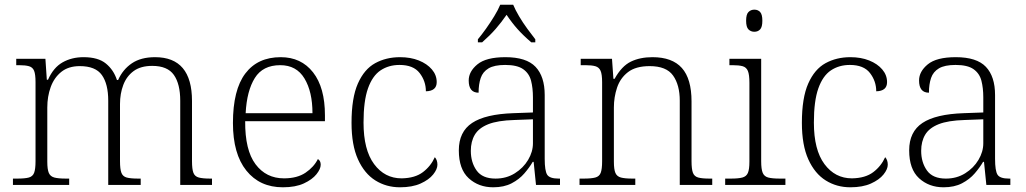

<svg xmlns="http://www.w3.org/2000/svg" viewBox="-20 -786 4362 816"><path d="M35 0V-27H54Q86 -27 102.5 -31.5Q119 -36 125 -51.5Q131 -67 131 -101V-437Q131 -470 125 -485Q119 -500 103.5 -504.5Q88 -509 61 -509H49V-536H173L179 -447H184Q207 -499 246 -521Q285 -543 335 -543Q397 -543 430 -516Q463 -489 477 -446H482Q502 -491 540.5 -517Q579 -543 639 -543Q796 -543 796 -357V-101Q796 -67 802 -51.5Q808 -36 825 -31.5Q842 -27 873 -27H881V0H746V-358Q746 -429 719 -467.5Q692 -506 627 -506Q578 -506 548 -484Q518 -462 504 -425Q490 -388 490 -344V-101Q490 -67 496 -51.5Q502 -36 518.5 -31.5Q535 -27 567 -27H578V0H440V-358Q440 -429 413 -467Q386 -505 319 -505Q271 -505 240.5 -480.5Q210 -456 195.5 -416Q181 -376 181 -329V-99Q181 -66 187.5 -51Q194 -36 211 -31.5Q228 -27 260 -27H274V0Z M1182 10Q1084 10 1027 -61Q970 -132 970 -263Q970 -404 1022.5 -473.5Q1075 -543 1173 -543Q1260 -543 1310.5 -478.5Q1361 -414 1361 -296V-271H1022Q1021 -148 1066 -88Q1111 -28 1187 -28Q1243 -28 1278.5 -52Q1314 -76 1331 -110Q1343 -103 1343 -86Q1343 -68 1325 -45.5Q1307 -23 1271.5 -6.5Q1236 10 1182 10ZM1308 -305Q1308 -396 1274 -452.5Q1240 -509 1171 -509Q1097 -509 1063 -454.5Q1029 -400 1024 -305Z M1680 10Q1622 10 1575.5 -19Q1529 -48 1501.5 -108.5Q1474 -169 1474 -264Q1474 -370 1501 -431Q1528 -492 1574.5 -517.5Q1621 -543 1680 -543Q1725 -543 1760 -529Q1795 -515 1815.5 -491Q1836 -467 1836 -437Q1836 -399 1790 -398Q1790 -441 1763.5 -475.5Q1737 -510 1678 -510Q1632 -510 1597.5 -487Q1563 -464 1544 -410.5Q1525 -357 1525 -265Q1525 -149 1570 -88.5Q1615 -28 1687 -28Q1744 -29 1777.5 -54.5Q1811 -80 1828 -118Q1839 -106 1839 -86Q1839 -67 1821 -44.5Q1803 -22 1767.5 -6Q1732 10 1680 10Z M2076 10Q2014 10 1972 -28.5Q1930 -67 1930 -147Q1930 -226 1986.5 -263.5Q2043 -301 2162 -305L2245 -308V-372Q2245 -412 2237 -443Q2229 -474 2203.5 -492Q2178 -510 2127 -510Q2081 -510 2056.5 -495.5Q2032 -481 2023 -454.5Q2014 -428 2014 -392Q1972 -392 1972 -444Q1972 -482 2009 -512.5Q2046 -543 2128 -543Q2217 -543 2256 -502Q2295 -461 2295 -382V-111Q2295 -60 2305.5 -43.5Q2316 -27 2354 -27H2360V0H2258L2248 -98H2244Q2230 -74 2208.5 -49Q2187 -24 2154.5 -7Q2122 10 2076 10ZM2086 -27Q2132 -27 2168 -49.5Q2204 -72 2224.5 -106.5Q2245 -141 2245 -177V-279L2166 -276Q2095 -274 2055 -258Q2015 -242 1998 -213.5Q1981 -185 1981 -145Q1981 -96 2005.5 -61.5Q2030 -27 2086 -27ZM2011 -619Q2027 -638 2045.5 -664Q2064 -690 2080.5 -717Q2097 -744 2106 -766H2161Q2170 -744 2186 -717Q2202 -690 2221 -664Q2240 -638 2255 -619V-606H2238Q2203 -636 2179 -663Q2155 -690 2133 -723Q2110 -690 2086.5 -663Q2063 -636 2029 -606H2011Z M2443 0V-27H2461Q2493 -27 2510 -31.5Q2527 -36 2533 -51.5Q2539 -67 2539 -101V-437Q2539 -470 2532.5 -485Q2526 -500 2510.5 -504.5Q2495 -509 2468 -509H2448V-536H2581L2587 -451H2592Q2622 -505 2661 -524Q2700 -543 2753 -543Q2837 -543 2878 -497Q2919 -451 2919 -355V-101Q2919 -67 2925 -51.5Q2931 -36 2947.5 -31.5Q2964 -27 2995 -27H3007V0H2869V-358Q2869 -425 2840.5 -465Q2812 -505 2741 -505Q2682 -505 2649 -479.5Q2616 -454 2602.5 -413.5Q2589 -373 2589 -329V-99Q2589 -66 2595.5 -51Q2602 -36 2619 -31.5Q2636 -27 2667 -27H2680V0Z M3186 -651Q3171 -651 3161 -661Q3151 -671 3151 -698Q3151 -725 3161 -735Q3171 -745 3186 -745Q3201 -745 3210.5 -735Q3220 -725 3220 -698Q3220 -671 3210.5 -661Q3201 -651 3186 -651ZM3062 0V-27H3087Q3118 -27 3135 -31.5Q3152 -36 3158.5 -51Q3165 -66 3165 -99V-434Q3165 -469 3158.5 -484.5Q3152 -500 3136.5 -504.5Q3121 -509 3093 -509H3080V-536H3215V-101Q3215 -67 3221.5 -51.5Q3228 -36 3245 -31.5Q3262 -27 3294 -27H3318V0Z M3594 10Q3536 10 3489.5 -19Q3443 -48 3415.5 -108.5Q3388 -169 3388 -264Q3388 -370 3415 -431Q3442 -492 3488.5 -517.5Q3535 -543 3594 -543Q3639 -543 3674 -529Q3709 -515 3729.5 -491Q3750 -467 3750 -437Q3750 -399 3704 -398Q3704 -441 3677.5 -475.5Q3651 -510 3592 -510Q3546 -510 3511.5 -487Q3477 -464 3458 -410.5Q3439 -357 3439 -265Q3439 -149 3484 -88.5Q3529 -28 3601 -28Q3658 -29 3691.5 -54.5Q3725 -80 3742 -118Q3753 -106 3753 -86Q3753 -67 3735 -44.5Q3717 -22 3681.5 -6Q3646 10 3594 10Z M3990 10Q3928 10 3886 -28.5Q3844 -67 3844 -147Q3844 -226 3900.5 -263.5Q3957 -301 4076 -305L4159 -308V-372Q4159 -412 4151 -443Q4143 -474 4117.5 -492Q4092 -510 4041 -510Q3995 -510 3970.5 -495.5Q3946 -481 3937 -454.5Q3928 -428 3928 -392Q3886 -392 3886 -444Q3886 -482 3923 -512.5Q3960 -543 4042 -543Q4131 -543 4170 -502Q4209 -461 4209 -382V-111Q4209 -60 4219.5 -43.5Q4230 -27 4268 -27H4274V0H4172L4162 -98H4158Q4144 -74 4122.5 -49Q4101 -24 4068.5 -7Q4036 10 3990 10ZM4000 -27Q4046 -27 4082 -49.5Q4118 -72 4138.5 -106.5Q4159 -141 4159 -177V-279L4080 -276Q4009 -274 3969 -258Q3929 -242 3912 -213.5Q3895 -185 3895 -145Q3895 -96 3919.5 -61.5Q3944 -27 4000 -27Z"/></svg>

Font: Noto Serif Tibetan ExtraLight
Style: Regular
Weight: 200
Designer: Monotype Design Team
Foundry: Monotype Imaging Inc.
Version: Version 2.103; ttfautohint (v1.8.4.7-5d5b)